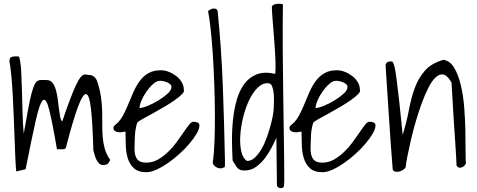

<svg xmlns="http://www.w3.org/2000/svg" viewBox="-20 -895 2480 999"><path d="M64.5 -2.9Q61.5 -30.3 59.6 -77.1Q57.6 -124 55.7 -179.2Q53.7 -234.4 51.3 -293.9Q48.8 -353.5 45.9 -407.2Q43 -460.9 38.6 -504.9Q34.2 -548.8 29.3 -575.2Q29.3 -594.7 38.1 -598.1Q46.9 -601.6 60.5 -601.6Q62.5 -601.6 69.3 -601.6Q76.2 -601.6 79.1 -600.6Q87.9 -571.3 90.3 -524.9Q92.8 -478.5 94.2 -423.8Q95.7 -369.1 97.2 -310.5Q98.6 -252 103.5 -199.2Q117.2 -276.4 126.5 -327.1Q135.7 -377.9 144 -408.7Q152.3 -439.5 159.7 -454.6Q167 -469.7 176.3 -474.6Q185.5 -479.5 196.8 -479Q208 -478.5 223.6 -478.5Q241.2 -478.5 252.4 -464.8Q263.7 -451.2 270 -429.7Q276.4 -408.2 279.8 -382.8Q283.2 -357.4 286.1 -333.5Q289.1 -309.6 292.5 -290Q295.9 -270.5 303.7 -262.7Q328.1 -335 345.7 -380.9Q363.3 -426.8 376 -453.6Q388.7 -480.5 398.4 -492.2Q408.2 -503.9 416 -506.3Q423.8 -508.8 430.2 -506.8Q436.5 -504.9 443.4 -504.9Q469.7 -504.9 483.4 -477.5Q499 -433.6 504.9 -394Q510.7 -354.5 511.7 -317.9Q512.7 -281.2 512.2 -248Q511.7 -214.8 514.2 -183.6Q516.6 -152.3 524.9 -122.1Q533.2 -91.8 553.7 -62.5Q545.9 -46.9 538.1 -41.5Q530.3 -36.1 516.6 -36.1Q504.9 -36.1 496.1 -44.4Q487.3 -52.7 481.4 -64.9Q475.6 -77.1 472.2 -89.8Q468.8 -102.5 465.8 -112.3Q461.9 -252 453.6 -326.7Q445.3 -401.4 428.7 -405.3Q412.1 -409.2 386.2 -340.3Q360.4 -271.5 322.3 -125Q319.3 -120.1 313.5 -119.1Q307.6 -118.2 301.3 -118.2Q294.9 -118.2 288.6 -118.7Q282.2 -119.1 276.4 -118.2Q252 -261.7 235.8 -324.7Q219.7 -387.7 203.1 -373Q186.5 -358.4 166 -268.1Q145.5 -177.7 113.3 -14.6Z M632.8 -210.9Q627.9 -210 618.2 -208Q608.4 -206.1 597.7 -207Q586.9 -208 578.6 -212.9Q570.3 -217.8 570.3 -229.5Q570.3 -236.3 573.2 -239.3Q576.2 -242.2 583 -248Q604.5 -265.6 619.6 -293.5Q634.8 -321.3 647.5 -353Q660.2 -384.8 674.3 -416.5Q688.5 -448.2 707 -473.6Q725.6 -499 752.9 -514.6Q780.3 -530.3 820.3 -529.3Q836.9 -529.3 857.4 -521.5Q877.9 -513.7 895.5 -500.5Q913.1 -487.3 924.8 -468.8Q936.5 -450.2 936.5 -427.7Q941.4 -419.9 927.2 -405.3Q913.1 -390.6 888.7 -373.5Q864.3 -356.4 833.5 -338.4Q802.7 -320.3 774.4 -304.7Q746.1 -289.1 724.6 -277.3Q703.1 -265.6 696.3 -259.8Q691.4 -250 688.5 -237.3Q685.5 -224.6 684.1 -213.4Q682.6 -202.1 682.1 -192.9Q681.6 -183.6 681.6 -178.7Q681.6 -160.2 680.2 -137.7Q678.7 -115.2 682.1 -95.2Q685.5 -75.2 698.2 -62Q710.9 -48.8 741.2 -48.8Q773.4 -48.8 801.8 -64.9Q830.1 -81.1 854.5 -104.5Q878.9 -127.9 898.9 -155.3Q918.9 -182.6 935.1 -206.5Q951.2 -230.5 963.9 -246.1Q976.6 -261.7 985.4 -261.7Q995.1 -261.7 1006.3 -258.3Q1017.6 -254.9 1017.6 -242.2Q1017.6 -224.6 1003.4 -200.2Q989.3 -175.8 966.3 -148.4Q943.4 -121.1 913.6 -94.2Q883.8 -67.4 853.5 -46.4Q823.2 -25.4 793.9 -12.2Q764.6 1 742.2 1Q698.2 1 675.8 -20.5Q653.3 -42 644 -74.2Q634.8 -106.4 634.3 -143.1Q633.8 -179.7 632.8 -210.9ZM812.5 -474.6Q795.9 -474.6 777.3 -458.5Q758.8 -442.4 742.7 -419.4Q726.6 -396.5 716.3 -372.6Q706.1 -348.6 706.1 -333Q720.7 -333 748.5 -344.2Q776.4 -355.5 803.7 -372.1Q831.1 -388.7 851.6 -407.2Q872.1 -425.8 872.1 -442.4Q872.1 -451.2 865.2 -457Q858.4 -462.9 849.1 -466.8Q839.8 -470.7 830.1 -472.7Q820.3 -474.6 812.5 -474.6Z M1086.9 -49.8Q1093.8 -94.7 1096.2 -162.1Q1098.6 -229.5 1098.1 -305.7Q1097.7 -381.8 1094.7 -462.9Q1091.8 -543.9 1086.9 -616.7Q1082 -689.5 1075.7 -747.1Q1069.3 -804.7 1062.5 -837.9Q1071.3 -843.8 1077.6 -847.2Q1084 -850.6 1092.8 -850.6Q1099.6 -850.6 1104.5 -848.1Q1109.4 -845.7 1112.3 -837.9Q1131.8 -646.5 1139.2 -452.1Q1146.5 -257.8 1150.4 -65.4Q1150.4 -56.6 1150.4 -41.5Q1150.4 -26.4 1149.4 -25.4Q1135.7 -18.6 1125 -19Q1114.3 -19.5 1105.5 -24.9Q1096.7 -30.3 1091.8 -37.1Q1086.9 -43.9 1086.9 -49.8Z M1418 -178.7Q1408.2 -156.2 1393.1 -127Q1377.9 -97.7 1357.9 -71.3Q1337.9 -44.9 1311.5 -26.4Q1285.2 -7.8 1252.9 -7.8Q1238.3 -7.8 1230 -11.2Q1221.7 -14.6 1215.3 -21.5Q1209 -28.3 1203.6 -38.1Q1198.2 -47.9 1190.4 -59.6Q1187.5 -107.4 1187 -162.6Q1186.5 -217.8 1192.4 -272.9Q1198.2 -328.1 1212.4 -377Q1226.6 -425.8 1252.4 -460Q1278.3 -494.1 1317.4 -508.8Q1356.4 -523.4 1412.1 -510.7Q1415 -538.1 1413.1 -584Q1411.1 -629.9 1407.2 -680.7Q1403.3 -731.4 1399.4 -778.8Q1395.5 -826.2 1394.5 -856.4Q1394.5 -865.2 1402.8 -869.6Q1411.1 -874 1420.9 -875Q1430.7 -876 1439.9 -875Q1449.2 -874 1452.1 -872.1Q1450.2 -752 1451.2 -636.2Q1452.1 -520.5 1453.6 -405.8Q1455.1 -291 1457 -177.7Q1459 -64.5 1459 48.8Q1459 59.6 1457.5 71.8Q1456.1 84 1440.4 84Q1434.6 84 1428.7 80.6Q1422.9 77.1 1420.9 70.3ZM1376 -461.9Q1345.7 -463.9 1319.8 -438Q1293.9 -412.1 1274.9 -371.1Q1255.9 -330.1 1244.1 -280.8Q1232.4 -231.4 1230 -186Q1227.5 -140.6 1235.8 -105.5Q1244.1 -70.3 1265.6 -57.6Q1287.1 -57.6 1305.7 -74.7Q1324.2 -91.8 1339.8 -118.2Q1355.5 -144.5 1367.2 -177.2Q1378.9 -210 1387.2 -240.2Q1395.5 -270.5 1399.9 -295.4Q1404.3 -320.3 1404.3 -333Q1404.3 -342.8 1405.3 -364.3Q1406.2 -385.7 1404.3 -407.2Q1402.3 -428.7 1396 -445.3Q1389.6 -461.9 1376 -461.9Z M1548.8 -210.9Q1543.9 -210 1534.2 -208Q1524.4 -206.1 1513.7 -207Q1502.9 -208 1494.6 -212.9Q1486.3 -217.8 1486.3 -229.5Q1486.3 -236.3 1489.3 -239.3Q1492.2 -242.2 1499 -248Q1520.5 -265.6 1535.6 -293.5Q1550.8 -321.3 1563.5 -353Q1576.2 -384.8 1590.3 -416.5Q1604.5 -448.2 1623 -473.6Q1641.6 -499 1668.9 -514.6Q1696.3 -530.3 1736.3 -529.3Q1752.9 -529.3 1773.4 -521.5Q1793.9 -513.7 1811.5 -500.5Q1829.1 -487.3 1840.8 -468.8Q1852.5 -450.2 1852.5 -427.7Q1857.4 -419.9 1843.3 -405.3Q1829.1 -390.6 1804.7 -373.5Q1780.3 -356.4 1749.5 -338.4Q1718.8 -320.3 1690.4 -304.7Q1662.1 -289.1 1640.6 -277.3Q1619.1 -265.6 1612.3 -259.8Q1607.4 -250 1604.5 -237.3Q1601.6 -224.6 1600.1 -213.4Q1598.6 -202.1 1598.1 -192.9Q1597.7 -183.6 1597.7 -178.7Q1597.7 -160.2 1596.2 -137.7Q1594.7 -115.2 1598.1 -95.2Q1601.6 -75.2 1614.3 -62Q1627 -48.8 1657.2 -48.8Q1689.5 -48.8 1717.8 -64.9Q1746.1 -81.1 1770.5 -104.5Q1794.9 -127.9 1814.9 -155.3Q1835 -182.6 1851.1 -206.5Q1867.2 -230.5 1879.9 -246.1Q1892.6 -261.7 1901.4 -261.7Q1911.1 -261.7 1922.4 -258.3Q1933.6 -254.9 1933.6 -242.2Q1933.6 -224.6 1919.4 -200.2Q1905.3 -175.8 1882.3 -148.4Q1859.4 -121.1 1829.6 -94.2Q1799.8 -67.4 1769.5 -46.4Q1739.3 -25.4 1710 -12.2Q1680.7 1 1658.2 1Q1614.3 1 1591.8 -20.5Q1569.3 -42 1560.1 -74.2Q1550.8 -106.4 1550.3 -143.1Q1549.8 -179.7 1548.8 -210.9ZM1728.5 -474.6Q1711.9 -474.6 1693.4 -458.5Q1674.8 -442.4 1658.7 -419.4Q1642.6 -396.5 1632.3 -372.6Q1622.1 -348.6 1622.1 -333Q1636.7 -333 1664.6 -344.2Q1692.4 -355.5 1719.7 -372.1Q1747.1 -388.7 1767.6 -407.2Q1788.1 -425.8 1788.1 -442.4Q1788.1 -451.2 1781.2 -457Q1774.4 -462.9 1765.1 -466.8Q1755.9 -470.7 1746.1 -472.7Q1736.3 -474.6 1728.5 -474.6Z M2023.4 -12.7Q2012.7 -144.5 2004.4 -276.9Q1996.1 -409.2 1986.3 -551.8Q1986.3 -575.2 2011.7 -575.2H2019.5Q2022.5 -575.2 2026.4 -567.4Q2030.3 -559.6 2034.7 -538.6Q2039.1 -517.6 2044.4 -475.1Q2049.8 -432.6 2057.6 -364.3Q2065.4 -295.9 2075.2 -193.4Q2095.7 -259.8 2107.4 -322.3Q2119.1 -384.8 2137.7 -436Q2156.2 -487.3 2189.9 -526.4Q2223.6 -565.4 2287.1 -584Q2322.3 -578.1 2343.8 -541.5Q2365.2 -504.9 2377.9 -451.2Q2390.6 -397.5 2395.5 -334.5Q2400.4 -271.5 2401.4 -213.9Q2402.3 -156.2 2402.3 -110.8Q2402.3 -65.4 2404.3 -45.9Q2401.4 -38.1 2395.5 -32.2Q2389.6 -26.4 2382.3 -23.9Q2375 -21.5 2368.2 -22.9Q2361.3 -24.4 2355.5 -33.2Q2355.5 -43.9 2353.5 -77.1Q2351.6 -110.4 2348.6 -154.8Q2345.7 -199.2 2342.3 -249.5Q2338.9 -299.8 2336.4 -344.2Q2334 -388.7 2332 -421.9Q2330.1 -455.1 2329.1 -465.8Q2308.6 -502 2288.6 -506.8Q2268.6 -511.7 2248.5 -494.1Q2228.5 -476.6 2210 -440.4Q2191.4 -404.3 2174.8 -358.9Q2158.2 -313.5 2143.6 -263.7Q2128.9 -213.9 2118.2 -167.5Q2107.4 -121.1 2100.1 -83.5Q2092.8 -45.9 2090.8 -25.4Q2087.9 -18.6 2078.6 -12.2Q2069.3 -5.9 2059.1 -2.9Q2048.8 0 2038.6 -1.5Q2028.3 -2.9 2023.4 -12.7Z"/></svg>

Font: Shadows Into Light
Style: Regular
Weight: 400
Designer: Kimberly Geswein
Foundry: Kimberly Geswein
Version: Version 001.000